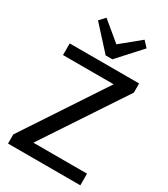

<svg xmlns="http://www.w3.org/2000/svg" viewBox="-226 -1042 998 1143"><g transform="rotate(30 272.5 -471.0)"><path d="M24 -63 433 -682 480 -620H44V-700H521V-637L111 -18L61 -80H521V0H24ZM455 -903 311 -745H265L121 -903L157 -942L314 -812H260L419 -942Z"/></g></svg>

Font: Pathway Extreme Medium
Style: Regular
Weight: 500
Designer: Eduardo Rodriguez Tunni
Foundry: Eduardo Rodriguez Tunni
Version: Version 1.001;gftools[0.9.26]